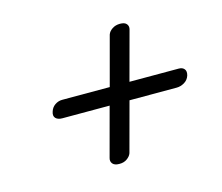

<svg xmlns="http://www.w3.org/2000/svg" viewBox="-70 -646 701 607"><g transform="rotate(-15 280.0 -342.0)"><path d="M250.5 -128Q235.5 -128 229.2 -135.8Q223 -143.5 226 -154L269 -314H114Q100 -314 92.8 -321.2Q85.5 -328.5 90 -342Q94 -355.5 105 -363Q116 -370.5 128.5 -370.5H284.5L327.5 -531Q331 -541 341.8 -548.2Q352.5 -555.5 367.5 -555.5Q383 -555.5 389 -547.8Q395 -540 392 -530L349 -370.5H510.5Q522.5 -370.5 528.5 -363Q534.5 -355.5 530.5 -342Q526 -328.5 513.8 -321.2Q501.5 -314 488.5 -314H334L290.5 -152.5Q287 -142.5 276.2 -135Q265.5 -127.5 250.5 -128Z"/></g></svg>

Font: Fraunces 9pt SemiBold
Style: Italic
Weight: 600
Italic angle: -16°
Version: Version 1.000;[b76b70a41]